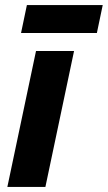

<svg xmlns="http://www.w3.org/2000/svg" viewBox="-20 -737 425 757"><path d="M9 0 122 -536H272L159 0ZM63 -607 86 -717H385L362 -607Z"/></svg>

Font: Geist
Style: Bold Italic
Weight: 700
Italic angle: -12°
Designer: Basement.studio, Andrés Briganti, Mateo Zaragoza
Foundry: Basement.studio, Vercel, Andrés Briganti, Guido Ferreyra, Mateo Zaragoza
Version: Version 1.500; ttfautohint (v1.8.4.7-5d5b)